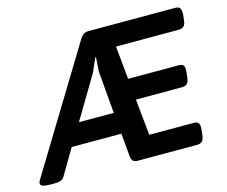

<svg xmlns="http://www.w3.org/2000/svg" viewBox="-138 -836 1152 974"><g transform="rotate(-15 438.0 -349.0)"><path d="M13 2Q-6 2 -22.5 -1.5Q-39 -5 -39 -18Q-39 -25 -32 -36L356 -673Q372 -700 401 -700H856Q874 -700 880.5 -690.5Q887 -681 886 -659L883 -631Q881 -608 872 -598Q863 -588 844 -588H515L532 -414H797Q816 -414 822.5 -405Q829 -396 827 -373L824 -345Q822 -322 813 -312Q804 -302 785 -302H543L562 -112H795Q814 -112 820.5 -102.5Q827 -93 825 -71L822 -43Q820 -20 811 -10Q802 0 783 0H471Q441 0 438 -30L427 -154H166L85 -17Q72 2 39 2ZM234 -266H417L398 -488L403 -562H399L367 -489Z"/></g></svg>

Font: Asap SemiBold
Style: Italic
Weight: 600
Italic angle: -6°
Designer: Pablo Cosgaya
Foundry: Omnibus-Type
Version: Version 3.001; ttfautohint (v1.8.3)